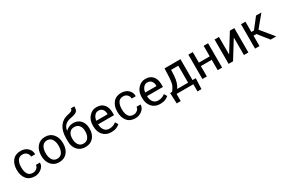

<svg xmlns="http://www.w3.org/2000/svg" viewBox="114 -2104 5290 3605"><g transform="rotate(-30 2759.0 -301.0)"><path d="M284.7 -64.9Q332.5 -64.9 368.9 -94.5Q405.3 -124 405.3 -167H491.7L492.7 -164.1Q495.1 -95.7 431.9 -42.7Q368.7 10.3 284.7 10.3Q169.4 10.3 108.4 -64.9Q47.4 -140.1 47.4 -253.9V-274.4Q47.4 -387.2 108.6 -462.6Q169.9 -538.1 284.7 -538.1Q377.4 -538.1 436.3 -483.4Q495.1 -428.7 493.2 -349.1L492.2 -346.2H405.3Q405.3 -394.5 371.1 -428.5Q336.9 -462.4 284.7 -462.4Q209 -462.4 176.5 -408Q144 -353.5 144 -274.4V-253.9Q144 -172.9 176.3 -118.9Q208.5 -64.9 284.7 -64.9Z M578.1 -269Q578.1 -386.2 641.6 -462.2Q705.1 -538.1 814 -538.1Q923.8 -538.1 987.5 -462.4Q1051.3 -386.7 1051.3 -269V-258.3Q1051.3 -140.1 987.8 -64.9Q924.3 10.3 814.9 10.3Q705.6 10.3 641.8 -65.2Q578.1 -140.6 578.1 -258.3ZM674.3 -258.3Q674.3 -174.3 709.7 -119.6Q745.1 -64.9 814.9 -64.9Q883.8 -64.9 919.4 -119.6Q955.1 -174.3 955.1 -258.3V-269Q955.1 -352.1 919.2 -407.2Q883.3 -462.4 814 -462.4Q745.1 -462.4 709.7 -407.2Q674.3 -352.1 674.3 -269Z M1401.4 -498Q1502.4 -498 1561 -430.9Q1619.6 -363.8 1619.6 -258.8V-248Q1619.6 -134.3 1556.2 -62Q1492.7 10.3 1383.3 10.3Q1273.9 10.3 1210.2 -62Q1146.5 -134.3 1146.5 -248V-316.4Q1146.5 -472.7 1212.2 -565.4Q1277.8 -658.2 1388.2 -680.2Q1449.7 -691.4 1477.3 -707Q1504.9 -722.7 1504.9 -758.3H1579.1L1580.1 -755.4Q1581.5 -669.4 1539.6 -642.6Q1497.6 -615.7 1406.2 -600.1Q1339.8 -588.9 1292.5 -548.8Q1245.1 -508.8 1234.4 -431.2L1236.3 -428.7Q1265.1 -459.5 1308.6 -478.8Q1352.1 -498 1401.4 -498ZM1382.3 -422.9Q1313.5 -422.9 1278.3 -376Q1243.2 -329.1 1243.2 -258.8V-248Q1243.2 -168.5 1278.3 -116.7Q1313.5 -64.9 1383.3 -64.9Q1452.1 -64.9 1487.8 -116.7Q1523.4 -168.5 1523.4 -248V-258.8Q1523.4 -329.1 1487.5 -376Q1451.7 -422.9 1382.3 -422.9Z M1941.4 10.3Q1831.1 10.3 1765.9 -63.2Q1700.7 -136.7 1700.7 -253.9V-275.4Q1700.7 -388.2 1767.8 -463.1Q1835 -538.1 1926.8 -538.1Q2033.7 -538.1 2088.4 -473.6Q2143.1 -409.2 2143.1 -301.8V-241.7H1800.3L1798.8 -239.3Q1800.3 -163.1 1837.4 -114Q1874.5 -64.9 1941.4 -64.9Q1990.2 -64.9 2027.1 -78.9Q2064 -92.8 2090.8 -117.2L2128.4 -54.7Q2100.1 -26.9 2053.7 -8.3Q2007.3 10.3 1941.4 10.3ZM1926.8 -462.4Q1878.4 -462.4 1844.2 -421.6Q1810.1 -380.9 1802.2 -319.3L1803.2 -316.9H2046.9V-329.6Q2046.9 -386.2 2016.6 -424.3Q1986.3 -462.4 1926.8 -462.4Z M2465.8 -64.9Q2513.7 -64.9 2550 -94.5Q2586.4 -124 2586.4 -167H2672.9L2673.8 -164.1Q2676.3 -95.7 2613 -42.7Q2549.8 10.3 2465.8 10.3Q2350.6 10.3 2289.6 -64.9Q2228.5 -140.1 2228.5 -253.9V-274.4Q2228.5 -387.2 2289.8 -462.6Q2351.1 -538.1 2465.8 -538.1Q2558.6 -538.1 2617.4 -483.4Q2676.3 -428.7 2674.3 -349.1L2673.3 -346.2H2586.4Q2586.4 -394.5 2552.2 -428.5Q2518.1 -462.4 2465.8 -462.4Q2390.1 -462.4 2357.7 -408Q2325.2 -353.5 2325.2 -274.4V-253.9Q2325.2 -172.9 2357.4 -118.9Q2389.6 -64.9 2465.8 -64.9Z M3001 10.3Q2890.6 10.3 2825.4 -63.2Q2760.3 -136.7 2760.3 -253.9V-275.4Q2760.3 -388.2 2827.4 -463.1Q2894.5 -538.1 2986.3 -538.1Q3093.3 -538.1 3147.9 -473.6Q3202.6 -409.2 3202.6 -301.8V-241.7H2859.9L2858.4 -239.3Q2859.9 -163.1 2897 -114Q2934.1 -64.9 3001 -64.9Q3049.8 -64.9 3086.7 -78.9Q3123.5 -92.8 3150.4 -117.2L3188 -54.7Q3159.7 -26.9 3113.3 -8.3Q3066.9 10.3 3001 10.3ZM2986.3 -462.4Q2938 -462.4 2903.8 -421.6Q2869.6 -380.9 2861.8 -319.3L2862.8 -316.9H3106.4V-329.6Q3106.4 -386.2 3076.2 -424.3Q3045.9 -462.4 2986.3 -462.4Z M3304.7 -75.2Q3345.2 -122.1 3366.7 -173.1Q3388.2 -224.1 3395.5 -329.6L3403.3 -528.3H3748.5V-75.2H3818.8L3809.6 155.3H3722.7V0H3359.4V155.3H3272.5L3263.2 -75.2ZM3491.7 -329.6Q3486.3 -241.7 3466.6 -179.7Q3446.8 -117.7 3415.5 -75.2H3652.3V-442.9H3496.1Z M4347.2 0H4251V-224.6H4015.6V0H3919.4V-528.3H4015.6V-299.8H4251V-528.3H4347.2Z M4819.8 -528.3H4916V0H4819.8V-375L4816.9 -376L4583.5 0H4487.8V-528.3H4583.5V-153.3L4586.4 -152.3Z M5220.2 -224.1H5157.2V0H5061V-528.3H5157.2V-305.2H5212.9L5387.2 -528.3H5500L5501.5 -525.9L5294.4 -275.4L5518.1 -2.4L5516.6 0H5398.4Z"/></g></svg>

Font: GeogebraSans
Style: Regular
Weight: 400
Designer: Google
Version: Version 1.100140; 2013